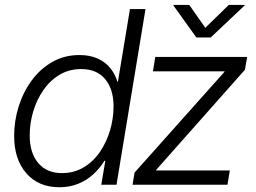

<svg xmlns="http://www.w3.org/2000/svg" viewBox="-20 -765 1060 795"><path d="M226.1 10.3Q139.2 10.3 88.9 -47.6Q38.6 -105.5 38.6 -202.1Q38.6 -264.2 57.1 -323.7Q75.7 -383.3 111.1 -431.6Q146.5 -480 196.5 -508.5Q246.6 -537.1 309.1 -537.1Q353.5 -537.1 385.7 -522Q418 -506.8 438 -481.4Q458 -456.1 465.8 -426.8H468.3L518.1 -727.5H582.5L462.4 0H399.4L416 -99.1H412.1Q393.6 -68.4 366.5 -43.5Q339.4 -18.6 304 -4.2Q268.6 10.3 226.1 10.3ZM236.3 -48.3Q287.1 -48.3 326.9 -72.3Q366.7 -96.2 394 -136.5Q421.4 -176.8 435.8 -225.6Q450.2 -274.4 450.2 -324.2Q450.2 -395.5 415.5 -437.3Q380.9 -479 315.9 -479Q265.6 -479 226.1 -455.1Q186.5 -431.2 159.2 -391.4Q131.8 -351.6 117.4 -303Q103 -254.4 103 -204.1Q103 -131.8 138.2 -90.1Q173.3 -48.3 236.3 -48.3ZM528.8 0 537.1 -50.3 909.2 -467.3 909.7 -469.7H613.3L623 -529.3H1003.4L994.1 -476.1L627 -62L626.5 -59.1H931.6L921.9 0ZM763.7 -744.6 830.1 -649.9 927.2 -744.6H993.7L993.2 -742.7L852.5 -609.9H793L697.8 -742.7L698.2 -744.6Z"/></svg>

Font: Inter 24pt Light
Style: Italic
Weight: 300
Italic angle: -9.3988°
Designer: Rasmus Andersson
Foundry: rsms
Version: Version 4.001;git-66647c0bb